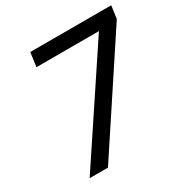

<svg xmlns="http://www.w3.org/2000/svg" viewBox="-165 -856 961 993"><g transform="rotate(-30 316.0 -359.5)"><path d="M621.6 -642.6 632.3 -718.8H148.9L137.2 -634.8H510.3L88.4 0H197.8Z"/></g></svg>

Font: Winston
Style: Italic
Weight: 400
Italic angle: -8.13011°
Designer: Vernon Adams, Kim Jin-seong, David Berlow, Cristiano Sobral
Foundry: The Winston Project Authors
Version: Version 3.004